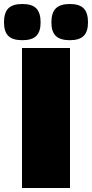

<svg xmlns="http://www.w3.org/2000/svg" viewBox="-43 -940 460 960"><path d="M67 0V-700H307V0ZM306 -739Q258 -739 236 -760.5Q214 -782 214 -828Q214 -876 236 -898Q258 -920 306 -920Q354 -920 375.5 -898Q397 -876 397 -828Q397 -782 375.5 -760.5Q354 -739 306 -739ZM69 -739Q20 -739 -1.5 -760.5Q-23 -782 -23 -828Q-23 -876 -1.5 -898Q20 -920 69 -920Q117 -920 138.5 -898Q160 -876 160 -828Q160 -782 138.5 -760.5Q117 -739 69 -739Z"/></svg>

Font: Georama Extended ExtraBold
Style: Regular
Weight: 800
Width: 7
Designer: Jean-Baptiste Levee
Foundry: Production Type
Version: Version 1.000